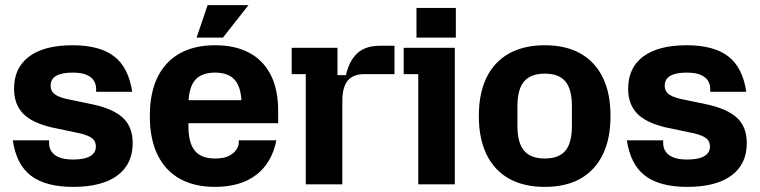

<svg xmlns="http://www.w3.org/2000/svg" viewBox="-20 -721 2974 751"><path d="M266 10Q159 10 101.5 -33.5Q44 -77 30 -172H172V-161Q172 -143 181.5 -128.5Q191 -114 211.5 -105.5Q232 -97 266 -97Q310 -97 332.5 -110Q355 -123 355 -148Q355 -168 341 -179.5Q327 -191 295 -199L185 -222Q106 -240 70.5 -276.5Q35 -313 35 -374Q35 -456 94 -500Q153 -544 264 -544Q370 -544 426.5 -500.5Q483 -457 497 -362H356V-373Q356 -391 347 -405.5Q338 -420 318 -428.5Q298 -437 264 -437Q222 -437 200 -424.5Q178 -412 178 -386Q178 -366 191.5 -354.5Q205 -343 236 -335L346 -312Q426 -294 462.5 -258.5Q499 -223 499 -161Q499 -79 439 -34.5Q379 10 266 10Z M821 10Q740 10 683 -22Q626 -54 596 -116Q566 -178 566 -267Q566 -357 596 -418.5Q626 -480 683 -512Q740 -544 821 -544Q900 -544 955 -514.5Q1010 -485 1039 -428Q1068 -371 1068 -287V-239H657V-329H1020L925 -275V-309Q925 -376 900 -406.5Q875 -437 821 -437Q767 -437 742 -406.5Q717 -376 717 -309V-228Q717 -162 742 -131.5Q767 -101 821 -101Q856 -101 876 -111.5Q896 -122 905 -136.5Q914 -151 914 -162V-172H1061Q1043 -83 981.5 -36.5Q920 10 821 10ZM749 -574 792 -701H952L852 -574Z M1176 0V-431H1121V-534H1300V-427H1333Q1347 -486 1379 -514Q1411 -542 1466 -542H1523V-431H1405Q1361 -431 1340 -405.5Q1319 -380 1319 -326V0Z M1616 0V-431H1559V-534H1759V0ZM1609 -574V-690H1763V-574Z M2111 10Q2029 10 1971.5 -22Q1914 -54 1883.5 -116Q1853 -178 1853 -267Q1853 -357 1883.5 -418.5Q1914 -480 1971.5 -512Q2029 -544 2111 -544Q2193 -544 2250 -512Q2307 -480 2337.5 -418.5Q2368 -357 2368 -267Q2368 -178 2337.5 -116Q2307 -54 2250 -22Q2193 10 2111 10ZM2111 -101Q2166 -101 2191.5 -131.5Q2217 -162 2217 -228V-306Q2217 -372 2191.5 -402.5Q2166 -433 2111 -433Q2056 -433 2030 -402.5Q2004 -372 2004 -306V-228Q2004 -162 2030 -131.5Q2056 -101 2111 -101Z M2668 10Q2561 10 2503.5 -33.5Q2446 -77 2432 -172H2574V-161Q2574 -143 2583.5 -128.5Q2593 -114 2613.5 -105.5Q2634 -97 2668 -97Q2712 -97 2734.5 -110Q2757 -123 2757 -148Q2757 -168 2743 -179.5Q2729 -191 2697 -199L2587 -222Q2508 -240 2472.5 -276.5Q2437 -313 2437 -374Q2437 -456 2496 -500Q2555 -544 2666 -544Q2772 -544 2828.5 -500.5Q2885 -457 2899 -362H2758V-373Q2758 -391 2749 -405.5Q2740 -420 2720 -428.5Q2700 -437 2666 -437Q2624 -437 2602 -424.5Q2580 -412 2580 -386Q2580 -366 2593.5 -354.5Q2607 -343 2638 -335L2748 -312Q2828 -294 2864.5 -258.5Q2901 -223 2901 -161Q2901 -79 2841 -34.5Q2781 10 2668 10Z"/></svg>

Font: Mozilla Headline ExtraLight
Style: Regular
Weight: 200
Designer: Studio DRAMA
Foundry: Studio DRAMA
Version: Version 1.000